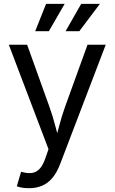

<svg xmlns="http://www.w3.org/2000/svg" viewBox="-20 -781 602 1009"><path d="M68.4 197.8 90.8 121.6 100.1 124Q127 130.9 148.9 127.7Q170.9 124.5 188.5 106Q206.1 87.4 219.2 48.3L234.9 2.9L26.4 -545.9H122.6L238.8 -222.2Q257.3 -171.4 270 -121.6Q282.7 -71.8 296.9 -24.9H264.6Q278.8 -71.8 291.7 -121.8Q304.7 -171.9 322.8 -222.2L439.9 -545.9H535.6L295.9 81.5Q279.3 125 256.1 153.1Q232.9 181.2 202.1 194.6Q171.4 208 132.8 208Q109.4 208 92.3 204.6Q75.2 201.2 68.4 197.8ZM236.8 -617.2H165L222.2 -760.7H319.8ZM397 -617.2H324.7L406.7 -760.7H504.9Z"/></svg>

Font: Inter Variable LoSnoCo
Style: Regular
Weight: 400
Designer: Rasmus Andersson
Foundry: rsms
Version: Version 4.000;git-a52131595; featfreeze: case,dlig,ss01,ss02